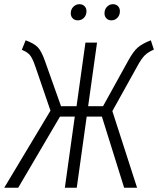

<svg xmlns="http://www.w3.org/2000/svg" viewBox="-37 -886 746 906"><path d="M330.1 -790Q315.4 -790 306.2 -799.3Q296.9 -808.6 296.9 -823.2Q296.9 -841.8 309.1 -854Q321.3 -866.2 337.9 -866.2Q352.5 -866.2 361.8 -856.9Q371.1 -847.7 371.1 -833Q371.1 -814.5 359.4 -802.2Q347.7 -790 330.1 -790ZM488.8 -790Q474.1 -790 465.1 -799.3Q456.1 -808.6 456.1 -823.2Q456.1 -841.8 467.8 -854Q479.5 -866.2 496.1 -866.2Q510.7 -866.2 519.8 -856.9Q528.8 -847.7 528.8 -833Q528.8 -814.5 517.1 -802.2Q505.4 -790 488.8 -790ZM674.8 -695.8 689 -651.9Q662.1 -640.6 645.8 -624.5Q629.4 -608.4 608.9 -569.8L493.2 -361.8L609.9 0H548.8L443.8 -335.9H372.1L325.2 0H269L315.9 -335.9H246.1L48.8 0H-17.1L201.2 -363.8L129.9 -571.8Q116.2 -611.8 104 -626.2Q91.8 -640.6 65.9 -650.9L84 -695.8Q123 -681.6 140.9 -663.3Q158.7 -645 174.8 -599.1L251 -384.8H324.2L366.2 -685.1H420.9L378.9 -384.8H449.2L568.8 -601.1Q592.3 -644 613.8 -662.4Q635.3 -680.7 674.8 -695.8Z"/></svg>

Font: Fira Sans Compressed Light
Style: Italic
Weight: 300
Width: 3
Italic angle: -8°
Designer: Carrois Corporate & Edenspiekermann AG
Foundry: Carrois Corporate GbR & Edenspiekermann AG
Version: Version 4.203;PS 004.203;hotconv 1.0.88;makeotf.lib2.5.64775